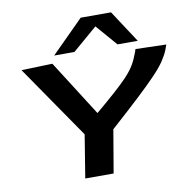

<svg xmlns="http://www.w3.org/2000/svg" viewBox="-98 -1042 1132 1140"><g transform="rotate(-10 468.0 -472.5)"><path d="M324 0 366 -259 63 -699 250 -705 463 -370Q534 -430 581 -472Q628 -514 658 -545.5Q688 -577 706.5 -606Q725 -635 738 -670Q746 -687 751 -705L936 -700Q933 -691 930 -683Q927 -675 924 -667Q911 -636 889 -603.5Q867 -571 825 -527Q783 -483 714 -418.5Q645 -354 539 -259L495 0ZM269 -751 463 -945H646L773 -751H651L540 -879L391 -751Z"/></g></svg>

Font: Georama ExtraExtended SemiBold
Style: Italic
Weight: 600
Width: 8
Italic angle: -9°
Designer: Jean-Baptiste Levee
Foundry: Production Type
Version: Version 1.000